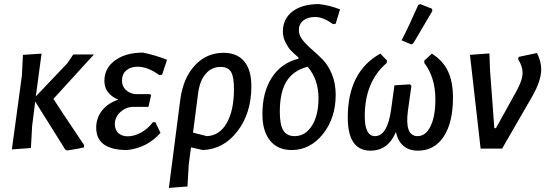

<svg xmlns="http://www.w3.org/2000/svg" viewBox="-20 -726 2669 938"><path d="M38 4 87 -357 92 -458 183 -464 155 -255 309 -417 338 -460H439L241 -243Q258 -215 391 -17L390 -6Q364 1 309 9L299 5L152 -230L137 -111L131 -3Z M602 7Q450 7 450 -102Q450 -150 479 -186.5Q508 -223 558 -239Q490 -268 490 -331Q490 -393 542 -431Q594 -469 679 -469Q744 -455 796 -434L772 -361L758 -359Q703 -400 652 -400Q618 -400 597 -382Q576 -364 576 -331Q576 -306 593 -288.5Q610 -271 639 -266H714L718 -260L705 -204H633Q596 -204 568.5 -179Q541 -154 541 -120Q541 -91 558.5 -75.5Q576 -60 604 -60Q635 -60 668.5 -78Q702 -96 727 -129H739L764 -77Q700 -4 602 7Z M805 192 861 -241Q875 -345 932 -406.5Q989 -468 1072 -468Q1138 -468 1173 -426.5Q1208 -385 1208 -304Q1208 -174 1140.5 -85.5Q1073 3 971 7L913 -6L902 78L896 185ZM948 -271 923 -78 990 -61Q1052 -63 1087.5 -124.5Q1123 -186 1123 -291Q1123 -351 1108.5 -375Q1094 -399 1058 -399Q1014 -399 985 -365.5Q956 -332 948 -271Z M1405 7Q1337 7 1299.5 -39Q1262 -85 1262 -168Q1262 -276 1308 -347Q1354 -418 1437 -439L1439 -444Q1411 -469 1399.5 -481Q1388 -493 1375 -518.5Q1362 -544 1362 -572Q1362 -634 1409 -670Q1456 -706 1538 -706Q1592 -700 1641 -680L1620 -610L1607 -608Q1559 -643 1520 -643Q1483 -643 1461.5 -625.5Q1440 -608 1440 -579Q1440 -554 1458.5 -530.5Q1477 -507 1503.5 -484.5Q1530 -462 1556.5 -435Q1583 -408 1601.5 -363.5Q1620 -319 1620 -263Q1620 -149 1557.5 -71Q1495 7 1405 7ZM1347 -180Q1347 -117 1364 -89Q1381 -61 1419 -61Q1472 -61 1504 -112Q1536 -163 1536 -246Q1536 -338 1483 -400Q1413 -382 1380 -329Q1347 -276 1347 -180Z M2023 -701 2033 -706 2091 -683 2092 -672Q2064 -624 1999 -514L1989 -509L1942 -529Q1976 -594 2023 -701ZM1790 10Q1679 10 1679 -152Q1679 -376 1838 -464L1871 -430L1869 -418Q1762 -327 1762 -158Q1762 -61 1812 -61Q1873 -61 1891 -193L1907 -309L1982 -314L1990 -307L1973 -186Q1956 -61 2020 -61Q2060 -61 2083.5 -109.5Q2107 -158 2107 -240Q2107 -348 2053 -418V-430L2090 -464Q2144 -430 2168.5 -378Q2193 -326 2193 -249Q2193 -127 2147.5 -58.5Q2102 10 2022 10Q1935 10 1914 -81Q1876 10 1790 10Z M2603 -467Q2624 -428 2624 -387Q2624 -331 2579 -253L2433 0H2328L2276 -458L2371 -465L2374 -383L2395 -100H2403L2502 -279Q2533 -333 2533 -371Q2533 -402 2511 -437L2514 -448Z"/></svg>

Font: Alegreya Sans SC Medium
Style: Italic
Weight: 500
Italic angle: -7°
Designer: Juan Pablo del Peral
Foundry: Huerta Tipografica
Version: Version 2.007